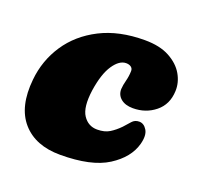

<svg xmlns="http://www.w3.org/2000/svg" viewBox="-95 -586 720 702"><g transform="rotate(20 265.0 -235.0)"><path d="M319.5 -382.5Q293 -382.5 269.8 -348Q246.5 -313.5 236.5 -246.5Q227 -178.5 247 -148.2Q267 -118 302 -118Q331 -118 350 -129.8Q369 -141.5 387 -160Q399.5 -173.5 410 -185.8Q420.5 -198 437.5 -198Q456 -198 467.8 -178.5Q479.5 -159 470 -123.5Q454.5 -66 391 -25.5Q327.5 15 206.5 15Q110 15 59.2 -43Q8.5 -101 19.5 -209.5Q27 -286 68.5 -348.5Q110 -411 182.5 -448Q255 -485 355 -485Q413.5 -485 451.2 -464.5Q489 -444 507 -412.8Q525 -381.5 523.5 -348Q521.5 -295.5 484.8 -265.8Q448 -236 398 -236Q368.5 -236 351.2 -250.2Q334 -264.5 334.5 -287.5Q335.5 -303.5 340.5 -322.2Q345.5 -341 346 -361Q346.5 -371 339 -376.8Q331.5 -382.5 319.5 -382.5Z"/></g></svg>

Font: Fraunces 9pt S100 Black
Style: Italic
Weight: 900
Italic angle: -16°
Version: Version 1.000; ttfautohint (v1.8.3)